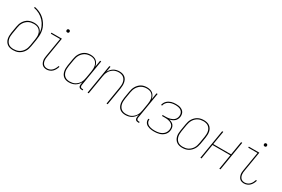

<svg xmlns="http://www.w3.org/2000/svg" viewBox="88 -1838 4323 2948"><g transform="rotate(30 2250.0 -363.5)"><path d="M196 8Q168 8 142 2Q116 -4 95.5 -19Q75 -34 61.5 -55.5Q48 -77 42.5 -102.5Q37 -128 37.5 -155.5Q38 -183 42 -210L62 -328Q66 -353 74 -378Q82 -403 96 -425.5Q110 -448 129.5 -467Q149 -486 173 -498Q197 -510 222.5 -515Q248 -520 273 -520Q298 -520 322 -514.5Q346 -509 366 -496.5Q386 -484 399.5 -464.5Q413 -445 420 -422Q417 -477 395.5 -527Q374 -577 338.5 -616Q303 -655 256 -681Q209 -707 154 -717L157 -735Q193 -728 227 -715Q261 -702 290.5 -683Q320 -664 344 -639Q368 -614 387.5 -584.5Q407 -555 419.5 -521.5Q432 -488 436.5 -451.5Q441 -415 438.5 -377.5Q436 -340 430 -302L410 -184Q406 -159 398 -134Q390 -109 375.5 -86Q361 -63 341 -44.5Q321 -26 297 -13.5Q273 -1 247 3.5Q221 8 196 8ZM196 -10Q219 -10 242.5 -14.5Q266 -19 288 -30Q310 -41 328 -58.5Q346 -76 359 -97Q372 -118 379.5 -141Q387 -164 391 -187L410 -304Q414 -328 415 -352.5Q416 -377 411.5 -400Q407 -423 395 -443Q383 -463 365 -477Q347 -491 324 -496.5Q301 -502 276 -502Q253 -502 229.5 -497.5Q206 -493 184.5 -482Q163 -471 144.5 -453.5Q126 -436 113 -415Q100 -394 92.5 -371Q85 -348 82 -325L62 -207Q58 -183 57 -158.5Q56 -134 61 -111Q66 -88 77.5 -68Q89 -48 107 -34.5Q125 -21 148 -15.5Q171 -10 196 -10Z M791 8Q770 8 750 2Q730 -4 716 -17Q702 -30 693.5 -48Q685 -66 681 -86.5Q677 -107 678.5 -128Q680 -149 684 -171L739 -502H575V-520H761L703 -168Q699 -149 698 -130.5Q697 -112 699.5 -94.5Q702 -77 709 -61Q716 -45 728 -33Q740 -21 757 -15.5Q774 -10 793 -10Q816 -10 839.5 -19.5Q863 -29 880 -47Q897 -65 908.5 -87Q920 -109 927 -132L944 -127Q936 -101 923 -76Q910 -51 890 -31.5Q870 -12 843.5 -2Q817 8 791 8ZM783 -644Q777 -644 771.5 -646Q766 -648 762 -652.5Q758 -657 757.5 -663.5Q757 -670 758 -676Q758 -681 760.5 -685Q763 -689 767 -691.5Q771 -694 775 -695.5Q779 -697 784 -697Q790 -697 795.5 -694.5Q801 -692 805 -687.5Q809 -683 810 -676.5Q811 -670 810 -664Q809 -659 806.5 -655Q804 -651 800.5 -648.5Q797 -646 792.5 -645Q788 -644 783 -644Z M1188 8Q1161 8 1136 1.5Q1111 -5 1091 -20.5Q1071 -36 1059 -58.5Q1047 -81 1042 -106.5Q1037 -132 1038 -159Q1039 -186 1043 -213L1063 -333Q1067 -358 1074.5 -382.5Q1082 -407 1095.5 -430Q1109 -453 1128 -472.5Q1147 -492 1170.5 -505Q1194 -518 1219.5 -523Q1245 -528 1270 -528Q1298 -528 1325 -520.5Q1352 -513 1371.5 -496Q1391 -479 1403 -455Q1415 -431 1419 -404L1438 -520H1458L1381 -56Q1379 -47 1380.5 -38Q1382 -29 1387.5 -22Q1393 -15 1401.5 -12.5Q1410 -10 1419 -10H1433V8H1416Q1403 8 1391 4.5Q1379 1 1371 -8Q1363 -17 1361 -30Q1359 -43 1361 -56L1368 -100Q1355 -75 1336 -53.5Q1317 -32 1292.5 -18Q1268 -4 1241 2Q1214 8 1188 8ZM1192 -10Q1215 -10 1238.5 -14.5Q1262 -19 1283.5 -31Q1305 -43 1323 -60.5Q1341 -78 1353.5 -99Q1366 -120 1372.5 -143Q1379 -166 1383 -189L1403 -309Q1407 -333 1408 -357.5Q1409 -382 1405 -405Q1401 -428 1390 -448.5Q1379 -469 1361.5 -483.5Q1344 -498 1321 -504Q1298 -510 1273 -510Q1250 -510 1226.5 -505Q1203 -500 1182 -488.5Q1161 -477 1143 -459Q1125 -441 1112.5 -420Q1100 -399 1093 -376Q1086 -353 1082 -330L1062 -210Q1059 -186 1057.5 -161.5Q1056 -137 1060.5 -114Q1065 -91 1075.5 -71Q1086 -51 1103.5 -36.5Q1121 -22 1144 -16Q1167 -10 1192 -10Z M1516 0 1602 -520H1622L1605 -421Q1617 -445 1636.5 -466.5Q1656 -488 1679 -502Q1702 -516 1728.5 -522Q1755 -528 1781 -528Q1808 -528 1833 -521Q1858 -514 1877.5 -498.5Q1897 -483 1908.5 -460.5Q1920 -438 1924.5 -412.5Q1929 -387 1928 -360.5Q1927 -334 1923 -307L1872 0H1852L1903 -310Q1907 -334 1908.5 -358Q1910 -382 1906 -405Q1902 -428 1891.5 -448.5Q1881 -469 1864 -483Q1847 -497 1824 -503.5Q1801 -510 1777 -510Q1755 -510 1731.5 -505Q1708 -500 1687.5 -488Q1667 -476 1649.5 -458.5Q1632 -441 1620 -420Q1608 -399 1601 -376.5Q1594 -354 1591 -331L1536 0Z M2188 8Q2161 8 2136 1.5Q2111 -5 2091 -20.5Q2071 -36 2059 -58.5Q2047 -81 2042 -106.5Q2037 -132 2038 -159Q2039 -186 2043 -213L2063 -333Q2067 -358 2074.5 -382.5Q2082 -407 2095.5 -430Q2109 -453 2128 -472.5Q2147 -492 2170.5 -505Q2194 -518 2219.5 -523Q2245 -528 2270 -528Q2298 -528 2325 -520.5Q2352 -513 2371.5 -496Q2391 -479 2403 -455Q2415 -431 2419 -404L2438 -520H2458L2381 -56Q2379 -47 2380.5 -38Q2382 -29 2387.5 -22Q2393 -15 2401.5 -12.5Q2410 -10 2419 -10H2433V8H2416Q2403 8 2391 4.5Q2379 1 2371 -8Q2363 -17 2361 -30Q2359 -43 2361 -56L2368 -100Q2355 -75 2336 -53.5Q2317 -32 2292.5 -18Q2268 -4 2241 2Q2214 8 2188 8ZM2192 -10Q2215 -10 2238.5 -14.5Q2262 -19 2283.5 -31Q2305 -43 2323 -60.5Q2341 -78 2353.5 -99Q2366 -120 2372.5 -143Q2379 -166 2383 -189L2403 -309Q2407 -333 2408 -357.5Q2409 -382 2405 -405Q2401 -428 2390 -448.5Q2379 -469 2361.5 -483.5Q2344 -498 2321 -504Q2298 -510 2273 -510Q2250 -510 2226.5 -505Q2203 -500 2182 -488.5Q2161 -477 2143 -459Q2125 -441 2112.5 -420Q2100 -399 2093 -376Q2086 -353 2082 -330L2062 -210Q2059 -186 2057.5 -161.5Q2056 -137 2060.5 -114Q2065 -91 2075.5 -71Q2086 -51 2103.5 -36.5Q2121 -22 2144 -16Q2167 -10 2192 -10Z M2698 8Q2676 8 2655 6Q2634 4 2614.5 -1.5Q2595 -7 2577 -16Q2559 -25 2546 -40Q2533 -55 2527 -75Q2521 -95 2525 -116L2526 -120H2545L2544 -117Q2541 -98 2546.5 -80.5Q2552 -63 2564 -50.5Q2576 -38 2592 -30Q2608 -22 2626 -17.5Q2644 -13 2662 -11.5Q2680 -10 2699 -10Q2719 -10 2739 -12Q2759 -14 2779 -19.5Q2799 -25 2818 -35Q2837 -45 2852.5 -60Q2868 -75 2877 -94Q2886 -113 2890 -133Q2893 -154 2890.5 -173.5Q2888 -193 2877.5 -208.5Q2867 -224 2850.5 -234.5Q2834 -245 2815.5 -251Q2797 -257 2777 -259Q2757 -261 2737 -261H2684L2687 -279H2740Q2758 -279 2776.5 -281Q2795 -283 2813 -287.5Q2831 -292 2849 -300.5Q2867 -309 2881.5 -322Q2896 -335 2904.5 -352.5Q2913 -370 2916 -388Q2921 -416 2912 -442Q2903 -468 2882.5 -483.5Q2862 -499 2835 -504.5Q2808 -510 2780 -510Q2762 -510 2744 -508Q2726 -506 2708.5 -501Q2691 -496 2674 -487.5Q2657 -479 2643.5 -466Q2630 -453 2620 -436.5Q2610 -420 2607 -402V-400H2588V-403Q2592 -423 2602 -442Q2612 -461 2627.5 -476Q2643 -491 2662 -501.5Q2681 -512 2701 -518Q2721 -524 2741 -526Q2761 -528 2781 -528Q2803 -528 2824 -525.5Q2845 -523 2864 -515.5Q2883 -508 2899 -496Q2915 -484 2924.5 -466.5Q2934 -449 2936.5 -428Q2939 -407 2936 -386Q2932 -364 2921.5 -343.5Q2911 -323 2893 -308Q2875 -293 2854 -284Q2833 -275 2811 -270Q2835 -264 2856.5 -252.5Q2878 -241 2891.5 -222.5Q2905 -204 2909 -179.5Q2913 -155 2909 -130Q2906 -108 2895.5 -86.5Q2885 -65 2868 -48.5Q2851 -32 2830 -20.5Q2809 -9 2786.5 -3Q2764 3 2742 5.5Q2720 8 2698 8Z M3195 8Q3168 8 3142 1.5Q3116 -5 3095.5 -20Q3075 -35 3061.5 -57Q3048 -79 3042 -105Q3036 -131 3037.5 -158.5Q3039 -186 3043 -213L3063 -333Q3067 -359 3075 -384Q3083 -409 3097.5 -432Q3112 -455 3132 -474Q3152 -493 3176 -505.5Q3200 -518 3226 -523Q3252 -528 3278 -528Q3305 -528 3331.5 -521.5Q3358 -515 3378.5 -500Q3399 -485 3412.5 -463Q3426 -441 3431.5 -415Q3437 -389 3436 -361.5Q3435 -334 3431 -307L3411 -187Q3406 -161 3398 -136Q3390 -111 3375.5 -88Q3361 -65 3341 -46Q3321 -27 3297 -14.5Q3273 -2 3247 3Q3221 8 3195 8ZM3196 -10Q3219 -10 3243 -14.5Q3267 -19 3289 -30.5Q3311 -42 3329.5 -60Q3348 -78 3360.5 -99Q3373 -120 3380 -143.5Q3387 -167 3391 -190L3411 -310Q3415 -334 3416 -358.5Q3417 -383 3412.5 -406.5Q3408 -430 3396.5 -450Q3385 -470 3367 -484Q3349 -498 3325.5 -504Q3302 -510 3277 -510Q3254 -510 3230.5 -505.5Q3207 -501 3185 -489.5Q3163 -478 3144.5 -460Q3126 -442 3113.5 -421Q3101 -400 3093.5 -376.5Q3086 -353 3082 -330L3062 -210Q3059 -186 3057.5 -161.5Q3056 -137 3061 -113.5Q3066 -90 3077.5 -70Q3089 -50 3106.5 -36Q3124 -22 3147.5 -16Q3171 -10 3196 -10Z M3516 0 3602 -520H3622L3582 -281H3898L3938 -520H3958L3872 0H3852L3895 -263H3579L3536 0Z M4291 8Q4270 8 4250 2Q4230 -4 4216 -17Q4202 -30 4193.5 -48Q4185 -66 4181 -86.5Q4177 -107 4178.5 -128Q4180 -149 4184 -171L4239 -502H4075V-520H4261L4203 -168Q4199 -149 4198 -130.5Q4197 -112 4199.5 -94.5Q4202 -77 4209 -61Q4216 -45 4228 -33Q4240 -21 4257 -15.5Q4274 -10 4293 -10Q4316 -10 4339.5 -19.5Q4363 -29 4380 -47Q4397 -65 4408.5 -87Q4420 -109 4427 -132L4444 -127Q4436 -101 4423 -76Q4410 -51 4390 -31.5Q4370 -12 4343.5 -2Q4317 8 4291 8ZM4283 -644Q4277 -644 4271.5 -646Q4266 -648 4262 -652.5Q4258 -657 4257.5 -663.5Q4257 -670 4258 -676Q4258 -681 4260.5 -685Q4263 -689 4267 -691.5Q4271 -694 4275 -695.5Q4279 -697 4284 -697Q4290 -697 4295.5 -694.5Q4301 -692 4305 -687.5Q4309 -683 4310 -676.5Q4311 -670 4310 -664Q4309 -659 4306.5 -655Q4304 -651 4300.5 -648.5Q4297 -646 4292.5 -645Q4288 -644 4283 -644Z"/></g></svg>

Font: Iosevka Thin
Style: Italic
Weight: 100
Italic angle: -9°
Monospace: yes
Designer: Belleve Invis
Foundry: Belleve Invis
Version: Version 32.5.0; ttfautohint (v1.8.4)